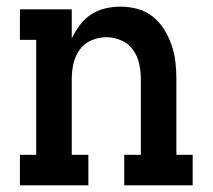

<svg xmlns="http://www.w3.org/2000/svg" viewBox="-20 -558 640 578"><path d="M40 0V-92H89V-438H40V-530H196V-442Q206 -463 220 -482Q234 -501 253.5 -514Q273 -527 296 -532.5Q319 -538 343 -538Q369 -538 394.5 -531Q420 -524 440 -508Q460 -492 474 -469.5Q488 -447 496.5 -422.5Q505 -398 508 -372Q511 -346 511 -320V-92H560V0H354V-92H404V-320Q404 -343 399 -366Q394 -389 380.5 -408Q367 -427 345 -436.5Q323 -446 300 -446Q277 -446 255 -436.5Q233 -427 219.5 -408Q206 -389 201 -366Q196 -343 196 -320V-92H246V0Z"/></svg>

Font: Iosevka Curly Slab SmBdEx
Style: Regular
Weight: 600
Width: 7
Monospace: yes
Designer: Belleve Invis
Foundry: Belleve Invis
Version: Version 11.1.0; ttfautohint (v1.8.3)